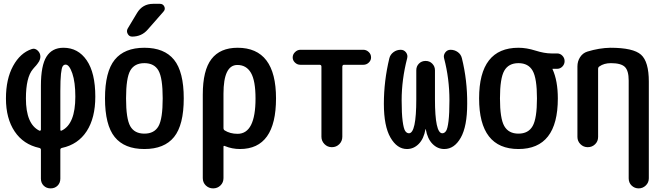

<svg xmlns="http://www.w3.org/2000/svg" viewBox="-20 -785 3540 1024"><path d="M301.8 -299.8V-93.8Q301.8 -85 309.6 -88.9Q381.8 -124 381.8 -269.5Q381.8 -346.7 365.7 -393.6Q349.6 -440.4 330.1 -440.4Q320.3 -440.4 314.5 -431.6Q308.6 -422.9 305.2 -391.1Q301.8 -359.4 301.8 -299.8ZM189.5 3.9Q104.5 -14.6 58.1 -84Q11.7 -153.3 11.7 -259.8Q11.7 -363.3 49.8 -433.1Q87.9 -502.9 149.4 -523.4Q166 -529.3 180.7 -515.6Q195.3 -502 195.3 -483.4Q195.3 -476.6 193.4 -469.7Q191.4 -462.9 189 -458.5Q186.5 -454.1 181.2 -446.8Q175.8 -439.5 173.3 -436.5Q170.9 -433.6 163.6 -425.8Q156.2 -418 155.3 -416Q118.2 -372.1 118.2 -259.8Q118.2 -123 190.4 -87.9Q193.4 -86.9 195.8 -88.9Q198.2 -90.8 198.2 -93.8V-328.1Q198.2 -435.5 228 -482.9Q257.8 -530.3 318.4 -530.3Q396.5 -530.3 442.4 -463.4Q488.3 -396.5 488.3 -269.5Q488.3 -156.2 442.4 -85.4Q396.5 -14.6 310.5 3.9Q301.8 5.9 301.8 13.7V168Q301.8 190.4 287.1 205.1Q272.5 219.7 250 219.7Q227.5 219.7 212.9 205.1Q198.2 190.4 198.2 168V13.7Q198.2 5.9 189.5 3.9Z M825.2 -408.7Q802.7 -448.2 750 -448.2Q697.3 -448.2 674.8 -408.7Q652.3 -369.1 652.3 -260.3Q652.3 -151.4 674.8 -111.8Q697.3 -72.3 750 -72.3Q802.7 -72.3 825.2 -111.8Q847.7 -151.4 847.7 -260.3Q847.7 -369.1 825.2 -408.7ZM908.2 -54.2Q856.4 9.8 750 9.8Q643.6 9.8 591.8 -54.2Q540 -118.2 540 -260.3Q540 -402.3 591.8 -466.3Q643.6 -530.3 750 -530.3Q856.4 -530.3 908.2 -466.3Q960 -402.3 960 -260.3Q960 -118.2 908.2 -54.2ZM796.9 -764.6H833Q849.6 -764.6 856.4 -750Q863.3 -735.4 851.6 -722.7L767.6 -627Q735.4 -589.8 684.6 -589.8Q668.9 -589.8 661.1 -604.5Q653.3 -619.1 661.1 -632.8L710.9 -715.8Q740.2 -764.6 796.9 -764.6Z M1171.9 -285.2V-102.5Q1171.9 -93.8 1177.7 -89.8Q1207 -71.3 1247.1 -71.3Q1342.8 -71.3 1342.8 -259.8Q1342.8 -354.5 1318.4 -396.5Q1293.9 -438.5 1246.1 -438.5Q1171.9 -438.5 1171.9 -285.2ZM1061.5 165V-280.3Q1061.5 -410.2 1107.9 -470.2Q1154.3 -530.3 1247.1 -530.3Q1452.1 -530.3 1452.1 -260.3Q1452.1 9.8 1259.8 9.8Q1217.8 9.8 1179.7 -5.9Q1171.9 -9.8 1171.9 -2V165Q1171.9 188.5 1155.8 204.1Q1139.6 219.7 1116.7 219.7Q1093.8 219.7 1077.6 204.1Q1061.5 188.5 1061.5 165Z M1582 -439.5Q1565.4 -439.5 1553.2 -451.2Q1541 -462.9 1541 -478.5Q1541 -495.1 1553.7 -507.3Q1566.4 -519.5 1582 -519.5H1918Q1933.6 -519.5 1946.3 -507.8Q1959 -496.1 1959 -478.5Q1959 -462.9 1946.8 -451.2Q1934.6 -439.5 1918 -439.5H1814.5Q1806.6 -439.5 1805.7 -429.7V-55.7Q1805.7 -32.2 1789.6 -16.1Q1773.4 0 1750 0Q1726.6 0 1710.4 -16.6Q1694.3 -33.2 1694.3 -55.7V-429.7Q1694.3 -438.5 1685.5 -439.5Z M2150.4 9.8Q2097.7 9.8 2062.5 -51.3Q2027.3 -112.3 2027.3 -231.4Q2027.3 -353.5 2056.6 -474.6Q2061.5 -494.1 2078.6 -506.8Q2095.7 -519.5 2117.2 -519.5Q2134.8 -519.5 2145.5 -505.4Q2156.2 -491.2 2151.4 -473.6Q2122.1 -360.4 2122.1 -250Q2122.1 -179.7 2127.4 -139.2Q2132.8 -98.6 2141.1 -86.4Q2149.4 -74.2 2161.1 -74.2Q2200.2 -74.2 2200.2 -255.9V-410.2Q2200.2 -431.6 2214.4 -445.8Q2228.5 -460 2250 -460Q2271.5 -460 2285.6 -445.3Q2299.8 -430.7 2299.8 -410.2V-255.9Q2299.8 -74.2 2338.9 -74.2Q2350.6 -74.2 2358.9 -86.4Q2367.2 -98.6 2372.1 -139.2Q2377 -179.7 2377 -250Q2377 -365.2 2348.6 -473.6Q2343.8 -490.2 2354.5 -504.9Q2365.2 -519.5 2382.8 -519.5Q2404.3 -519.5 2421.4 -507.3Q2438.5 -495.1 2443.4 -474.6Q2472.7 -356.4 2471.7 -231.4Q2471.7 -111.3 2437.5 -50.8Q2403.3 9.8 2349.6 9.8Q2313.5 9.8 2286.6 -17.6Q2259.8 -44.9 2251 -94.7Q2251 -96.7 2250 -96.7Q2249 -96.7 2249 -94.7Q2240.2 -44.9 2213.4 -17.6Q2186.5 9.8 2150.4 9.8Z M2820.8 -407.7Q2797.9 -448.2 2745.1 -448.2Q2692.4 -448.2 2669.4 -407.7Q2646.5 -367.2 2646.5 -260.3Q2646.5 -153.3 2669.4 -112.8Q2692.4 -72.3 2745.1 -72.3Q2797.9 -72.3 2820.8 -112.8Q2843.8 -153.3 2843.8 -260.3Q2843.8 -367.2 2820.8 -407.7ZM2745.1 -530.3Q2788.1 -530.3 2835.9 -515.1Q2883.8 -500 2920.9 -500H2951.2Q2967.8 -500 2979.5 -487.8Q2991.2 -475.6 2991.2 -459Q2991.2 -442.4 2979.5 -430.2Q2967.8 -418 2951.2 -418H2928.7H2926.8V-416Q2955.1 -354.5 2955.1 -259.8Q2955.1 9.8 2745.1 9.8Q2535.2 9.8 2535.2 -260.3Q2535.2 -530.3 2745.1 -530.3Z M3059.6 -54.7V-430.7Q3059.6 -458 3073.7 -480Q3087.9 -502 3112.3 -509.8Q3175.8 -529.3 3235.4 -530.3Q3357.4 -530.3 3398.9 -493.2Q3440.4 -456.1 3440.4 -349.6V166Q3440.4 188.5 3424.3 204.1Q3408.2 219.7 3386.2 219.7Q3364.3 219.7 3348.6 204.6Q3333 189.5 3333 166V-355.5Q3333 -408.2 3312.5 -428.2Q3292 -448.2 3238.3 -448.2Q3201.2 -448.2 3176.8 -430.7Q3169.9 -426.8 3169.9 -417V-54.7Q3169.9 -31.2 3153.8 -15.6Q3137.7 0 3114.7 0Q3091.8 0 3075.7 -16.1Q3059.6 -32.2 3059.6 -54.7Z"/></svg>

Font: Rounded Mgen+ 1mn medium
Style: Regular
Weight: 500
Designer: [Source Han Sans]
Ryoko NISHIZUKA  (kana & ideographs); Paul D. Hunt (Latin, Greek & Cyrillic); Wenlong ZHANG  (bopomofo
Version: Version 1.059.20150602